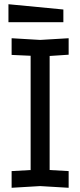

<svg xmlns="http://www.w3.org/2000/svg" viewBox="-20 -885 380 909"><path d="M35 4V-75L125 -80V-621L35 -625V-704L170 -696L305 -704V-626L215 -620V-80L305 -75V4L170 -4ZM280 -780H20V-865L280 -840Z"/></svg>

Font: Tektur SemiCondensed
Style: Regular
Weight: 400
Width: 4
Designer: Adam Jagosz
Foundry: Adam Jagosz
Version: Version 1.005;gftools[0.9.30]